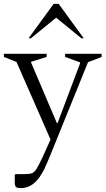

<svg xmlns="http://www.w3.org/2000/svg" viewBox="-43 -727 543 988"><path d="M66 241Q44 241 38.5 234.5Q33 228 33 212V173L37 169H83Q108 169 121 164.5Q134 160 145 142Q156 124 176 82L217 -9L42 -408L-23 -434V-450H197V-434L117 -409V-405L250 -93H253L369 -401V-406L292 -434V-450H480V-434L410 -407L208 91Q194 124 185 143Q176 162 158 188Q139 214 115 227.5Q91 241 66 241ZM104 -530 233 -707H259L388 -530H376L246 -636L116 -530Z"/></svg>

Font: Spectral Light
Style: Regular
Weight: 300
Designer: Jean-Baptiste Levee
Foundry: Production Type
Version: Version 2.001